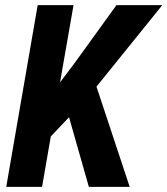

<svg xmlns="http://www.w3.org/2000/svg" viewBox="-20 -731 655 751"><path d="M250 -272.5 178.7 -197.3 144.5 0H4.4L127.4 -710.9H267.6L214.8 -408.7L271.5 -483.9L435.5 -710.9H614.7L357.4 -392.1L487.3 0H327.6Z"/></svg>

Font: TypoPRO Roboto
Style: Bold Italic
Weight: 700
Italic angle: -12°
Designer: Google
Version: Version 2.136; 2016